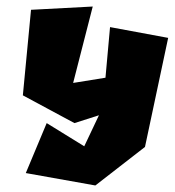

<svg xmlns="http://www.w3.org/2000/svg" viewBox="-20 -414 535 588"><path d="M75 -384 50 -122 208 -37 283 -61 238 34 123 -37 59 116 272 154 424 36 495 -298 317 -331 303 -176 204 -160 264 -394Z"/></svg>

Font: Super Mario
Style: Regular
Weight: 400
Version: Version 1.0